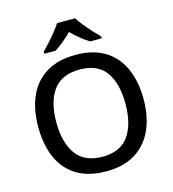

<svg xmlns="http://www.w3.org/2000/svg" viewBox="-134 -1051 1053 1171"><g transform="rotate(-15 392.5 -465.5)"><path d="M725 -358Q725 -247 688 -164.5Q651 -82 577 -36Q503 10 393 10Q280 10 206 -36Q132 -82 96 -165Q60 -248 60 -359Q60 -469 96.5 -551Q133 -633 207 -679Q281 -725 394 -725Q504 -725 577.5 -679.5Q651 -634 688 -551.5Q725 -469 725 -358ZM174 -358Q174 -230 227 -156Q280 -82 393 -82Q507 -82 559 -156Q611 -230 611 -358Q611 -486 559.5 -559Q508 -632 394 -632Q280 -632 227 -559Q174 -486 174 -358ZM449 -941Q462 -919 484.5 -891.5Q507 -864 531.5 -837.5Q556 -811 574 -793V-781H501Q475 -797 446.5 -820Q418 -843 391 -870Q337 -815 283 -781H211V-793Q230 -812 253.5 -838Q277 -864 299 -891.5Q321 -919 335 -941Z"/></g></svg>

Font: Noto Sans Myanmar Medium
Style: Regular
Weight: 500
Designer: Monotype Design Team
Foundry: Monotype Imaging Inc.
Version: Version 2.107; ttfautohint (v1.8.4.7-5d5b)